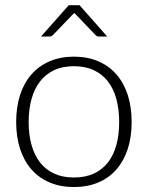

<svg xmlns="http://www.w3.org/2000/svg" viewBox="-20 -728 581 754"><path d="M270.5 -505.5Q324 -505.5 366.2 -487.2Q408.5 -469 437.5 -435.5Q466.5 -402 481.8 -354.8Q497 -307.5 497 -249Q497 -190.5 481.8 -143.5Q466.5 -96.5 437.5 -63Q408.5 -29.5 366.2 -11.5Q324 6.5 270.5 6.5Q217 6.5 174.8 -11.5Q132.5 -29.5 103.2 -63Q74 -96.5 58.8 -143.5Q43.5 -190.5 43.5 -249Q43.5 -307.5 58.8 -354.8Q74 -402 103.2 -435.5Q132.5 -469 174.8 -487.2Q217 -505.5 270.5 -505.5ZM270.5 -31Q315 -31 348.2 -46.2Q381.5 -61.5 403.8 -90Q426 -118.5 437 -158.8Q448 -199 448 -249Q448 -298.5 437 -339Q426 -379.5 403.8 -408.2Q381.5 -437 348.2 -452.5Q315 -468 270.5 -468Q226 -468 192.8 -452.5Q159.5 -437 137.2 -408.2Q115 -379.5 103.8 -339Q92.5 -298.5 92.5 -249Q92.5 -199 103.8 -158.8Q115 -118.5 137.2 -90Q159.5 -61.5 192.8 -46.2Q226 -31 270.5 -31ZM401 -584.5H368.5Q360.5 -584.5 355 -590.5L277 -672Q274 -674 271.5 -677.5Q270.5 -675.5 269 -674.2Q267.5 -673 266.5 -672L188 -590.5Q185.5 -588 182 -586.2Q178.5 -584.5 174.5 -584.5H141L250 -707.5H292.5Z"/></svg>

Font: Lato TR Light
Style: Regular
Weight: 300
Designer: Lukasz Dziedzic
Foundry: Lukasz Dziedzic
Version: Version 1.104 2013